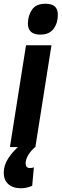

<svg xmlns="http://www.w3.org/2000/svg" viewBox="-58 -786 329 1026"><path d="M185 -766Q252 -766 251 -707Q251 -662 228 -631.5Q205 -601 157 -601Q91 -601 91 -661Q92 -704 113.5 -735Q135 -766 185 -766ZM-5 0 81 -544H217L131 0ZM51 -12 130 0Q107 19 93 42.5Q79 66 79 87Q79 112 102 112Q114 112 123 108L114 207Q100 213 85 216.5Q70 220 54 220Q11 220 -13.5 198Q-38 176 -38 137Q-38 97 -13.5 59.5Q11 22 51 -12Z"/></svg>

Font: Georama SemiCondensed
Style: Bold Italic
Weight: 700
Width: 4
Italic angle: -9°
Designer: Jean-Baptiste Levee
Foundry: Production Type
Version: Version 1.000